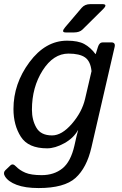

<svg xmlns="http://www.w3.org/2000/svg" viewBox="-32 -721 599 944"><path d="M291 -561.5Q266.6 -561.5 288.6 -587.4L369.6 -682.6Q385.3 -700.7 412.1 -700.7H471.2Q500 -700.7 474.1 -675.3L373.5 -575.7Q358.9 -561.5 332 -561.5ZM34.2 -185.1Q34.2 -309.6 112.8 -415.3Q191.4 -521 297.9 -521Q352.1 -521 382.3 -504.6Q412.6 -488.3 437.5 -455.1H438.5L449.7 -490.7Q456.5 -512.7 473.6 -512.7H514.6Q536.6 -512.7 531.7 -490.7L417.5 3.9Q394.5 104 339.4 153.8Q284.2 203.6 157.7 203.6Q91.8 203.6 49.8 187.7Q7.8 171.9 -7.8 145.5Q-18.1 128.4 -5.9 116.2L18.6 92.8Q30.8 80.6 45.9 96.7Q64.5 116.2 92.8 128.2Q121.1 140.1 172.9 140.1Q233.4 140.1 274.7 107.2Q315.9 74.2 334 -5.4L344.2 -50.8Q347.2 -64 352.1 -80.6H351.1Q329.6 -42 284.2 -16.8Q238.8 8.3 199.7 8.3Q106.9 8.3 70.6 -48.6Q34.2 -105.5 34.2 -185.1ZM125 -181.6Q125 -130.9 147 -93Q168.9 -55.2 224.1 -55.2Q272 -55.2 321.5 -112.5Q371.1 -169.9 386.2 -234.4L418 -371.1Q413.1 -419.9 386.2 -438.7Q359.4 -457.5 304.7 -457.5Q230.5 -457.5 177.7 -374.8Q125 -292 125 -181.6Z"/></svg>

Font: Istok
Style: Italic
Weight: 500
Italic angle: -13°
Designer: Andrey V. Panov
Foundry: Andrey V. Panov
Version: Version 1.0.3